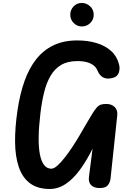

<svg xmlns="http://www.w3.org/2000/svg" viewBox="-20 -1279 906 1306"><path d="M318.5 6.5Q235.5 6.5 183.8 -32.5Q132 -71.5 107.8 -143Q83.5 -214.5 82.5 -312.5Q81.5 -410.5 99 -528Q115 -637.5 146 -725.5Q177 -813.5 226 -875.8Q275 -938 344.2 -971Q413.5 -1004 506 -1004Q576.5 -1004 635.5 -986.5Q694.5 -969 735 -933Q775.5 -897 789.5 -841.5Q797.5 -813 788.2 -785Q779 -757 746.5 -749Q672 -728.5 642.5 -800Q635 -819.5 617.2 -833.8Q599.5 -848 571.8 -855.8Q544 -863.5 506 -863.5Q440 -863.5 395.8 -837.2Q351.5 -811 323.8 -763.2Q296 -715.5 280 -650.5Q264 -585.5 255 -508.5Q244 -417 243 -346.5Q242 -276 251.5 -228.2Q261 -180.5 280.5 -156Q300 -131.5 329 -131.5Q347 -131.5 371 -153Q395 -174.5 421.5 -208.5Q448 -242.5 473.8 -281.8Q499.5 -321 521 -357.5Q542.5 -394 556.5 -419Q587 -471 605.8 -501.8Q624.5 -532.5 638 -547.5Q651.5 -562.5 666 -567.2Q680.5 -572 702.5 -572Q738.5 -572 760 -551.2Q781.5 -530.5 777.5 -494L732 -65Q728.5 -37 713.2 -18.5Q698 0 658 0Q618.5 0 599.5 -20Q580.5 -40 585 -75.5L609.5 -267.5Q568.5 -185 523.2 -123.5Q478 -62 427 -27.8Q376 6.5 318.5 6.5ZM536.5 -1099Q505 -1099 481.5 -1122.2Q458 -1145.5 458 -1179Q458 -1211.5 480.5 -1235.2Q503 -1259 536.5 -1259Q568 -1259 592.8 -1236.2Q617.5 -1213.5 617.5 -1179Q617.5 -1145.5 593.8 -1122.2Q570 -1099 536.5 -1099Z"/></svg>

Font: Edu NSW ACT Hand
Style: Regular
Weight: 400
Designer: Tina and Corey Anderson, Eben Sorkin, Mirko Velimirovic
Foundry: Sorkin Type Co.
Version: Version 2.000